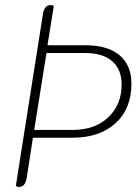

<svg xmlns="http://www.w3.org/2000/svg" viewBox="-20 -740 553 764"><path d="M503 -407Q503 -307 439.5 -249.5Q376 -192 269 -192H111L86 -31Q80 4 55 4Q50 4 43 0L151 -685Q157 -720 182 -720Q189 -720 194 -716L169 -560H318Q409 -560 456 -520Q503 -480 503 -407ZM464 -404Q464 -463 427 -496Q390 -529 318 -529H165L116 -223H269Q358 -223 411 -273.5Q464 -324 464 -404Z"/></svg>

Font: Thasadith
Style: Italic
Weight: 400
Italic angle: -9°
Designer: Cadson Demak Co.,Ltd.
Foundry: Cadson Demak Co.,Ltd.
Version: Version 1.000; ttfautohint (v1.6)